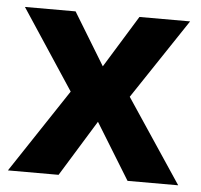

<svg xmlns="http://www.w3.org/2000/svg" viewBox="-44 -592 667 638"><g transform="rotate(5 289.0 -273.0)"><path d="M190 -279 14 -546H183L289 -372L396 -546H565L387 -279L573 0H404L289 -187L174 0H5Z"/></g></svg>

Font: Noto Sans Bassa Vah
Style: Regular
Weight: 400
Designer: Monotype Design Team
Foundry: Monotype Imaging Inc.
Version: Version 2.002